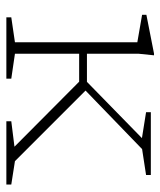

<svg xmlns="http://www.w3.org/2000/svg" viewBox="30 -534 504 604"><g transform="rotate(90 282.0 -232.0)"><path d="M237 -229H134V-253.5H237.5L414.5 -426.5L333 -439.5V-454.5H530.5V-439.5L449 -427L254 -238.5L256.5 -257.5L487 -27L560.5 -15.5V0H361.5V-15.5L441.5 -25.5ZM154 -464.5 149 -415.5V-27L227.5 -15.5V0H34.5V-15.5L113 -27V-412Q107.5 -413 92.8 -415.5Q78 -418 60 -421.2Q42 -424.5 26.5 -427V-440.5L148.5 -464.5Z"/></g></svg>

Font: Newsreader ExtraLight
Style: Regular
Weight: 250
Designer: Hugues Gentile
Foundry: Production Type
Version: Version 1.003